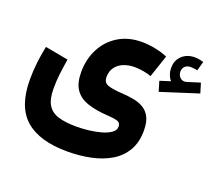

<svg xmlns="http://www.w3.org/2000/svg" viewBox="-125 -656 1228 1093"><g transform="rotate(20 489.5 -110.0)"><path d="M933.1 -477.1Q903.3 -485.8 880.4 -485.8Q833 -485.8 803 -457.5Q772.9 -429.2 772.9 -384.3Q772.9 -363.3 779.8 -343.8Q786.6 -324.2 798.8 -311.5L734.9 -291L752.9 -230.5L979 -302.7L960.9 -362.3L888.2 -339.4Q877.9 -335.9 869.6 -335.9Q853 -335.9 841.3 -349.4Q829.6 -362.8 829.6 -381.8Q829.6 -401.9 842.5 -413.8Q855.5 -425.8 876.5 -425.8Q884.8 -425.8 897.7 -424.3Q910.6 -422.9 917.5 -420.9ZM724.1 -433.6Q691.4 -447.8 649.7 -456.3Q607.9 -464.8 567.4 -464.8Q485.4 -464.8 425.3 -427.7Q365.2 -390.6 332.5 -327.4Q299.8 -264.2 299.8 -185.5Q299.8 -119.6 325.4 -81.8Q351.1 -43.9 402.1 -26.4Q453.1 -8.8 528.8 -4.4Q575.7 -1.5 591.1 6.1Q606.4 13.7 606.4 34.2Q606.4 55.7 585 71.3Q563.5 86.9 529.3 96.7Q495.1 106.4 455.8 111.1Q416.5 115.7 380.9 115.7Q312.5 115.7 269 102.1Q225.6 88.4 204.8 53.7Q184.1 19 184.1 -43.5Q184.1 -91.3 189.2 -133.1Q194.3 -174.8 202.6 -225.6L62.5 -251.5Q51.8 -199.7 45.9 -149.2Q40 -98.6 40 -45.9Q40 117.7 125.2 192.1Q210.4 266.6 379.4 266.6Q453.6 266.6 520.5 252.7Q587.4 238.8 638.9 208.3Q690.4 177.7 720 127.7Q749.5 77.6 749.5 5.9Q749.5 -43.5 734.6 -73.5Q719.7 -103.5 693.6 -119.6Q667.5 -135.7 633.8 -142.3Q600.1 -148.9 562.5 -150.9Q499.5 -154.8 472.2 -165Q444.8 -175.3 444.8 -208Q444.8 -243.2 462.2 -267.3Q479.5 -291.5 509.8 -304Q540 -316.4 578.1 -316.4Q602.5 -316.4 631.3 -311.3Q660.2 -306.2 678.7 -298.8Z"/></g></svg>

Font: Estedad-FD-VF Thin
Style: Regular
Weight: 100
Designer: Amin Abedi
Version: Version 5.0